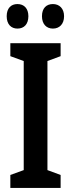

<svg xmlns="http://www.w3.org/2000/svg" viewBox="-20 -927 350 947"><path d="M13 -847C13 -807 35 -786 66 -786C99 -786 120 -808 120 -847C120 -885 99 -907 66 -907C35 -907 13 -887 13 -847ZM187 -847C187 -808 209 -786 241 -786C273 -786 296 -808 296 -847C296 -885 273 -907 241 -907C209 -907 187 -887 187 -847ZM279 0V-64L214 -88V-626L279 -650V-714H31V-650L97 -626V-88L31 -64V0Z"/></svg>

Font: Noto Sans Armenian ExtraCondensed SemiBold
Style: Regular
Weight: 600
Width: 2
Designer: Monotype Design Team
Foundry: Monotype Imaging Inc.
Version: Version 2.008